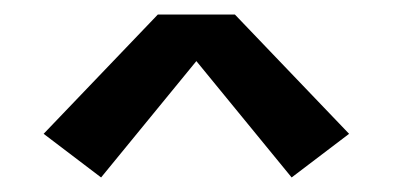

<svg xmlns="http://www.w3.org/2000/svg" viewBox="-20 -710 540 264"><path d="M119 -466 40 -526 197 -690H303L460 -526L381 -466L250 -626Z"/></svg>

Font: Iosevka SS04 Semibold
Style: Regular
Weight: 600
Monospace: yes
Designer: Belleve Invis
Foundry: Belleve Invis
Version: Version 19.0.0; ttfautohint (v1.8.4)